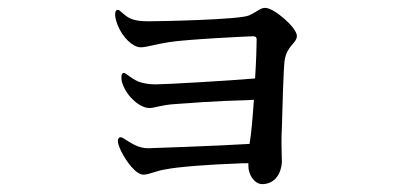

<svg xmlns="http://www.w3.org/2000/svg" viewBox="-20 -462 1040 487"><path d="M653 -442C640 -442 637 -435 612 -423C589 -412 385 -408 356 -408C341 -408 317 -409 302 -420C290 -428 284 -437 279 -437C274 -437 272 -433 272 -424C272 -417 276 -404 279 -397C291 -367 317 -342 337 -342C352 -342 375 -350 408 -355C449 -362 612 -370 621 -370C628 -370 631 -368 631 -362C631 -349 630 -309 627 -263C556 -257 400 -248 374 -248C361 -248 344 -250 331 -255C309 -265 300 -277 294 -277C290 -277 288 -273 288 -266C288 -262 288 -256 291 -249C303 -215 336 -188 359 -188C373 -188 389 -196 424 -198C452 -200 525 -206 608 -208C613 -208 619 -209 624 -209C621 -167 618 -126 613 -97C534 -92 358 -86 356 -86C336 -86 321 -94 306 -103C296 -110 289 -114 286 -114C282 -114 279 -110 279 -105C279 -98 282 -90 287 -79C301 -51 325 -19 344 -19C358 -19 377 -29 398 -32C430 -39 516 -45 576 -47C589 -48 600 -48 610 -48V-41C610 -18 626 5 645 5C669 5 692 -11 695 -51C695 -61 694 -77 694 -98C694 -111 694 -126 695 -139C696 -176 699 -291 702 -309C708 -347 733 -352 733 -371C733 -392 675 -442 653 -442Z"/></svg>

Font: Shippori Mincho OTF SemiBold
Style: Regular
Weight: 600
Designer: FONTDASU
Foundry: FONTDASU / Google Inc. / but / Adobe
Version: Version 3.300;hotconv 1.0.109;makeotfexe 2.5.65596